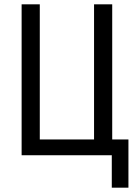

<svg xmlns="http://www.w3.org/2000/svg" viewBox="-20 -718 640 888"><path d="M497 150H574V-73H499V-698H415V-73H164V-698H80V0H497Z"/></svg>

Font: IBM Mono
Style: Regular
Weight: 400
Monospace: yes
Designer: Mike Abbink, Paul van der Laan, Pieter van Rosmalen
Foundry: Bold Monday
Version: Version 2.3